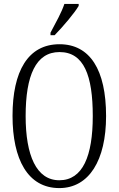

<svg xmlns="http://www.w3.org/2000/svg" viewBox="-20 -951 607 981"><path d="M238 -784V-771H259C303 -816 362 -886 382 -921V-931H309C294 -886 267 -839 238 -784ZM283 10C435 10 522 -132 522 -358C522 -594 440 -725 284 -725C123 -725 44 -587 44 -359C44 -137 122 10 283 10ZM283 -30C166 -30 111 -157 111 -358C111 -565 163 -685 284 -685C409 -685 454 -565 454 -358C454 -154 403 -30 283 -30Z"/></svg>

Font: Noto Serif Tamil ExtraCondensed Light
Style: Italic
Weight: 300
Width: 2
Italic angle: -12°
Designer: Indian Type Foundry, Tom Grace, and the Monotype Design Team
Foundry: Monotype Imaging Inc.
Version: Version 2.003